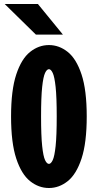

<svg xmlns="http://www.w3.org/2000/svg" viewBox="-20 -932 490 963"><path d="M225.5 11Q174 11 130.8 -23.5Q87.5 -58 61.5 -136.8Q35.5 -215.5 35.5 -348Q35.5 -480 61.5 -558.5Q87.5 -637 130.8 -671.5Q174 -706 225.5 -706Q276.5 -706 319.8 -671.5Q363 -637 389 -558.5Q415 -480 415 -348Q415 -215.5 389 -136.8Q363 -58 319.8 -23.5Q276.5 11 225.5 11ZM225.5 -110Q235.5 -110 244.5 -129Q253.5 -148 259 -199.5Q264.5 -251 264.5 -348Q264.5 -444.5 259 -495.8Q253.5 -547 244.5 -566Q235.5 -585 225.5 -585Q215 -585 206 -566Q197 -547 191.5 -495.8Q186 -444.5 186 -348Q186 -251 191.5 -199.5Q197 -148 206 -129Q215 -110 225.5 -110ZM160 -758.5 3.5 -912H170L295.5 -758.5Z"/></svg>

Font: Trispace Condensed
Style: Bold
Weight: 700
Width: 3
Designer: Tyler Finck
Foundry: Etcetera Type Company
Version: Version 1.210; ttfautohint (v1.8.3)